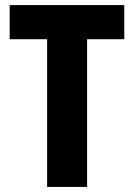

<svg xmlns="http://www.w3.org/2000/svg" viewBox="-20 -734 526 754"><path d="M322 0H165V-580H18V-714H468V-580H322Z"/></svg>

Font: Noto Sans Gujarati UI Condensed ExtraBold
Style: Regular
Weight: 800
Width: 3
Designer: Jelle Bosma - Monotype Design Team, Universal Thirst
Foundry: Monotype Imaging Inc.
Version: Version 2.106; ttfautohint (v1.8.4.7-5d5b)